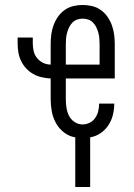

<svg xmlns="http://www.w3.org/2000/svg" viewBox="-20 -548 540 773"><path d="M283 205V5Q258 1 237.5 -15Q217 -31 205 -53Q193 -75 188.5 -99.5Q184 -124 184 -150V-232Q166 -233 148 -237Q130 -241 114 -250Q98 -259 85.5 -272.5Q73 -286 65 -302.5Q57 -319 54 -337Q51 -355 51 -373V-397H112V-373Q112 -358 115.5 -342.5Q119 -327 129 -314.5Q139 -302 153.5 -295Q168 -288 184 -288V-370Q184 -390 186.5 -409Q189 -428 195.5 -446Q202 -464 213 -480Q224 -496 240 -507.5Q256 -519 275 -523.5Q294 -528 313 -528Q332 -528 351 -523.5Q370 -519 386 -507.5Q402 -496 413 -480Q424 -464 430.5 -446Q437 -428 439.5 -409Q442 -390 442 -370V-232H245V-150Q245 -132 247.5 -115Q250 -98 257.5 -82.5Q265 -67 280 -57Q295 -47 312 -47Q328 -47 341.5 -54Q355 -61 363.5 -73.5Q372 -86 375.5 -100.5Q379 -115 379 -131H440Q440 -108 434.5 -85.5Q429 -63 416.5 -44Q404 -25 385 -12Q366 1 343 5V205ZM245 -288H381V-370Q381 -382 380 -393.5Q379 -405 376 -416Q373 -427 368 -437.5Q363 -448 355 -456.5Q347 -465 336 -469Q325 -473 313 -473Q301 -473 290 -469Q279 -465 271 -456.5Q263 -448 258 -437.5Q253 -427 250 -416Q247 -405 246 -393.5Q245 -382 245 -370Z"/></svg>

Font: Iosevka Curly Light
Style: Regular
Weight: 300
Monospace: yes
Designer: Belleve Invis
Foundry: Belleve Invis
Version: Version 22.1.2; ttfautohint (v1.8.4)